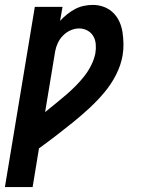

<svg xmlns="http://www.w3.org/2000/svg" viewBox="-53 -548 573 783"><path d="M-33 215 89 -520H202L192 -463Q205 -477 220.5 -489.5Q236 -502 253 -511Q270 -520 288.5 -524Q307 -528 325 -528Q349 -528 370.5 -520Q392 -512 408 -496.5Q424 -481 433.5 -460.5Q443 -440 446.5 -417Q450 -394 450.5 -370Q451 -346 447 -322Q440 -282 420.5 -243.5Q401 -205 372.5 -171Q344 -137 311.5 -107Q279 -77 245 -49.5Q211 -22 176.5 4.5Q142 31 106 57L80 215ZM131 -91Q152 -108 173 -125Q194 -142 214.5 -159.5Q235 -177 254.5 -196.5Q274 -216 290.5 -237Q307 -258 319 -282Q331 -306 336 -331Q339 -350 337.5 -368Q336 -386 327.5 -400.5Q319 -415 303.5 -423.5Q288 -432 270 -432Q252 -432 235 -424.5Q218 -417 204.5 -403.5Q191 -390 183 -373Q175 -356 172 -339Z"/></svg>

Font: Iosevka Curly
Style: Bold Italic
Weight: 700
Italic angle: -9°
Monospace: yes
Designer: Belleve Invis
Foundry: Belleve Invis
Version: Version 22.1.2; ttfautohint (v1.8.4)